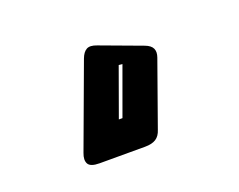

<svg xmlns="http://www.w3.org/2000/svg" viewBox="-61 -270 622 499"><g transform="rotate(-20 250.0 -21.0)"><path d="M267 126H141Q116 126 110 115Q104 104 111 86L196 -144Q202 -160 212 -165.5Q222 -171 240 -164L356 -121Q372 -115 376.5 -105Q381 -95 376 -81L313 96Q308 112 297 119Q286 126 267 126ZM275 -97 227 36H237L285 -96Z"/></g></svg>

Font: Bungee Inline
Style: Regular
Weight: 400
Version: Version 1.000;PS 1.0;hotconv 1.0.72;makeotf.lib2.5.5900